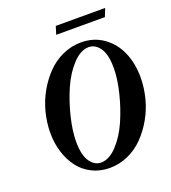

<svg xmlns="http://www.w3.org/2000/svg" viewBox="-147 -914 921 1035"><g transform="rotate(-20 313.5 -396.5)"><path d="M278.3 -760.3 292.5 -806.2H575.7L557.6 -760.3ZM305.7 13.2Q250 13.2 204.3 -9.8Q158.7 -32.7 129.2 -72Q99.6 -111.3 83.5 -162.8Q67.4 -214.4 67.4 -272.9Q67.4 -332 82.5 -390.9Q97.7 -449.7 126.7 -500.7Q155.8 -551.8 194.3 -591.3Q232.9 -630.9 283.4 -653.6Q334 -676.3 389.2 -676.3Q462.9 -676.3 518.1 -636.5Q573.2 -596.7 600.3 -532.7Q627.4 -468.8 627.4 -390.1Q627.4 -331.1 612.3 -272.2Q597.2 -213.4 568.1 -162.4Q539.1 -111.3 500.5 -71.8Q461.9 -32.2 411.4 -9.5Q360.8 13.2 305.7 13.2ZM270.5 -30.3Q317.9 -30.3 363.3 -78.9Q408.7 -127.4 439.7 -198.2Q470.7 -269 489.7 -347.2Q508.8 -425.3 508.8 -486.3Q508.8 -564 482.9 -601.1Q457 -638.2 419.9 -638.2Q373 -638.2 327.6 -589.8Q282.2 -541.5 251.2 -470.7Q220.2 -399.9 201.2 -321.8Q182.1 -243.7 182.1 -182.1Q182.1 -104.5 208 -67.4Q233.9 -30.3 270.5 -30.3Z"/></g></svg>

Font: Elstob 10pt
Style: Bold Italic
Weight: 700
Italic angle: -20°
Designer: Peter S. Baker
Version: Version 1.015